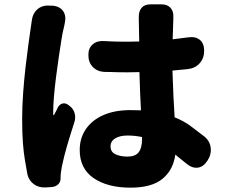

<svg xmlns="http://www.w3.org/2000/svg" viewBox="-20 -810 1040 884"><path d="M221 -784Q256 -781 271 -758.5Q286 -736 278 -702Q277 -697 275 -687Q273 -677 272 -675Q268 -659 262.5 -625Q257 -591 250.5 -546.5Q244 -502 238 -455Q232 -408 228.5 -366.5Q225 -325 225 -297Q225 -295 225 -291.5Q225 -288 225 -284Q225 -280 227 -279.5Q229 -279 230 -283Q232 -288 238 -298.5Q244 -309 245 -313Q254 -330 268 -333.5Q282 -337 297 -325L301 -322Q318 -309 323.5 -289Q329 -269 323 -249Q304 -191 289 -139.5Q274 -88 265 -44Q263 -34 261 -19.5Q259 -5 259 3V8Q260 26 249 37.5Q238 49 220 51L191 53Q160 55 136.5 38.5Q113 22 106 -8Q100 -42 94.5 -74.5Q89 -107 85.5 -151Q82 -195 82 -263Q82 -320 86.5 -381.5Q91 -443 97.5 -500Q104 -557 110.5 -603.5Q117 -650 121 -678Q123 -687 124 -698.5Q125 -710 126 -713Q130 -748 152.5 -767.5Q175 -787 210 -784ZM634 -179Q602 -186 567 -186Q532 -186 510.5 -173Q489 -160 489 -136Q489 -110 512 -99.5Q535 -89 567 -89Q603 -89 618.5 -109Q634 -129 634 -170ZM724 -790Q751 -790 765.5 -773.5Q780 -757 778 -730Q778 -729 778 -728.5Q778 -728 778 -723L775 -629L846 -638Q880 -643 900 -626.5Q920 -610 920 -576Q920 -542 899.5 -519Q879 -496 846 -492L774 -485Q776 -420 778.5 -367Q781 -314 784 -270Q826 -253 857 -230Q888 -207 919 -183Q946 -162 950 -130.5Q954 -99 935 -70Q916 -41 890 -38Q864 -35 838 -57L787 -98Q778 -28 728.5 13Q679 54 581 54Q475 54 411 10Q347 -34 347 -119Q347 -175 376 -216.5Q405 -258 457 -280.5Q509 -303 579 -303L629 -302Q627 -341 625 -386Q623 -431 622 -478L566 -477Q536 -477 519 -477.5Q502 -478 489.5 -478.5Q477 -479 459 -479Q427 -481 407 -502Q387 -523 387 -555Q386 -587 406 -605Q426 -623 458 -621Q476 -620 488.5 -619.5Q501 -619 518 -618.5Q535 -618 565 -618L621 -619L619 -721Q619 -732 619 -729.5Q619 -727 619 -729Q618 -757 631.5 -773.5Q645 -790 673 -790Z"/></svg>

Font: Chiron GoRound TC H
Style: Regular
Weight: 900
Designer: Ryoko NISHIZUKA 西塚涼子 (kana, bopomofo & ideographs); Paul D. Hunt (Latin, Greek & Cyrillic); Sandoll Communications 산돌커뮤니
Foundry: Adobe
Version: Version 1.000;hotconv 1.1.1;makeotfexe 2.6.0